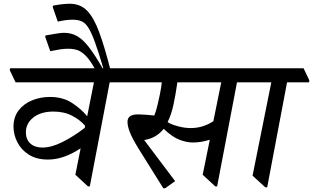

<svg xmlns="http://www.w3.org/2000/svg" viewBox="-20 -984 1670 1024"><path d="M236 -133Q175 -133 134 -159Q93 -185 72.5 -225.5Q52 -266 52 -308Q52 -360 79.5 -395.5Q107 -431 151.5 -449Q196 -467 246 -467Q316 -467 365 -434.5Q414 -402 445 -364L481 -545H63L32 -610L34 -620H653L684 -555L682 -545H565L459 10H449L382 -52L410 -193Q366 -164 322.5 -148.5Q279 -133 236 -133ZM434 -313Q408 -344 365 -366.5Q322 -389 265 -389Q198 -389 158 -357.5Q118 -326 118 -278Q118 -241 141.5 -219Q165 -197 206 -197Q254 -197 313 -226.5Q372 -256 432 -302Z M570 -608H491Q462 -662 437.5 -686.5Q413 -711 391 -717.5Q369 -724 345 -724Q321 -724 299 -720.5Q277 -717 248 -711L221 -788L223 -795Q269 -803 288.5 -806Q308 -809 321 -809Q361 -809 392 -791Q423 -773 455 -731.5Q487 -690 527 -620H531Q505 -708 486 -760Q467 -812 450.5 -837.5Q434 -863 414 -871Q394 -879 367 -879Q346 -879 326.5 -876Q307 -873 288 -869L261 -947L263 -954Q289 -959 311.5 -961.5Q334 -964 352 -964Q408 -964 444 -927.5Q480 -891 509 -812.5Q538 -734 570 -608Z M861 20H851L716 -196Q685 -247 672.5 -279Q660 -311 660 -334Q660 -354 673.5 -364Q687 -374 718 -374Q733 -374 759 -372Q785 -370 803 -368Q813 -393 820.5 -425.5Q828 -458 833 -482Q837 -504 839.5 -518.5Q842 -533 843 -545H660L629 -610L631 -620H1332L1363 -555L1361 -545H1244L1138 10H1128L1061 -52L1099 -239Q1053 -224 1009 -224Q976 -224 937.5 -238.5Q899 -253 853 -297Q834 -273 809 -258Q784 -243 749 -237L914 -18ZM874 -333Q891 -321 927.5 -311Q964 -301 996 -301Q1035 -301 1067 -312.5Q1099 -324 1118 -338L1160 -545H926Q917 -481 905.5 -427Q894 -373 874 -333Z M1628 -545H1511L1405 15H1395L1327 -47L1427 -545H1339L1308 -610L1310 -620H1599L1630 -555Z"/></svg>

Font: Tiro Devanagari Sanskrit
Style: Italic
Weight: 400
Italic angle: -11°
Designer: Devanagari: John Hudson & Fiona Ross, assisted by Paul Hanslow. Latin: John Hudson with Paul Hanslow, assisted by Kaja S
Foundry: Tiro Typeworks Ltd.
Version: Version 1.52